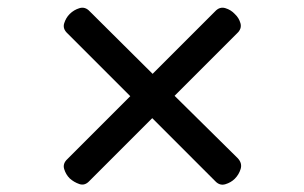

<svg xmlns="http://www.w3.org/2000/svg" viewBox="-20 -691 803 507"><path d="M600 -219Q590 -209 575 -204.5Q560 -200 548 -213L382 -379L216 -213Q204 -200 189.5 -205Q175 -210 164 -220Q154 -230 149.5 -244.5Q145 -259 158 -271L324 -437L158 -603Q145 -615 149.5 -629.5Q154 -644 164 -654Q175 -665 190 -669.5Q205 -674 217 -661L383 -496L548 -661Q560 -674 575 -669.5Q590 -665 600 -654Q611 -644 615 -629.5Q619 -615 606 -603L441 -438L608 -273Q620 -260 615.5 -245Q611 -230 600 -219Z"/></svg>

Font: Playwrite VN
Style: Regular
Weight: 400
Designer: Veronika Burian, José Scaglione
Foundry: TypeTogether
Version: Version 1.002